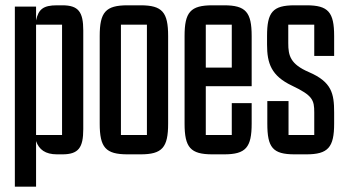

<svg xmlns="http://www.w3.org/2000/svg" viewBox="-20 -577 1308 724"><path d="M116 127V-45C127 -13 151 5 195 5H215C276 5 294 -20 294 -90V-462C294 -532 276 -557 215 -557H195C143 -557 125 -542 116 -500V-552H36V127ZM116 -484H214V-68H116Z M510 5C592 5 614 -21 614 -111V-441C614 -531 592 -557 510 -557H461C378 -557 356 -531 356 -441V-111C356 -21 378 5 461 5ZM436 -484H534V-68H436Z M825 5C907 5 929 -21 929 -111V-188H854V-68H756V-252H929V-441C929 -531 907 -557 825 -557H781C698 -557 676 -531 676 -441V-111C676 -21 698 5 781 5ZM756 -484H854V-322H756Z M1135 5C1217 5 1240 -21 1240 -111V-153C1240 -224 1231 -268 1145 -305C1075 -335 1067 -367 1067 -414V-484H1165V-366H1240V-441C1240 -531 1218 -557 1136 -557H1091C1008 -557 987 -531 987 -441V-409C987 -338 1003 -291 1081 -254C1159 -217 1165 -200 1165 -153V-68H1068V-196H988V-111C988 -21 1008 5 1091 5Z"/></svg>

Font: Queering
Style: Regular
Weight: 400
Designer: Adam Naccarato
Foundry: adamnac
Version: Version 2.000;hotconv 1.0.109;makeotfexe 2.5.65596